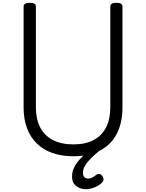

<svg xmlns="http://www.w3.org/2000/svg" viewBox="-20 -1100 1047 1375"><path d="M506 19Q421 19 355 -4.5Q289 -28 243 -73Q197 -118 173 -183Q149 -248 149 -331V-1053Q149 -1067 160 -1073.5Q171 -1080 193 -1080Q215 -1080 226 -1073.5Q237 -1067 237 -1053V-331Q237 -247 268 -187.5Q299 -128 359 -97Q419 -66 506 -66Q592 -66 650.5 -97Q709 -128 739.5 -187.5Q770 -247 770 -331V-1053Q770 -1067 781 -1073.5Q792 -1080 814 -1080Q857 -1080 857 -1053V-331Q857 -220 816 -141.5Q775 -63 696.5 -22Q618 19 506 19ZM595 255Q555 255 525.5 232Q496 209 496 164Q496 137 505.5 112Q515 87 532.5 63.5Q550 40 576 16Q602 -8 636 -34L698 -35V-26Q675 -7 653 13Q631 33 613 53.5Q595 74 584.5 95Q574 116 574 135Q574 158 584.5 168.5Q595 179 611 179Q626 179 639 172.5Q652 166 671 151Q678 146 688 145.5Q698 145 708 155Q718 164 720.5 177Q723 190 718 198Q706 215 684 228.5Q662 242 638.5 248.5Q615 255 595 255Z"/></svg>

Font: Playwrite AR
Style: Regular
Weight: 400
Designer: Veronika Burian, José Scaglione
Foundry: TypeTogether
Version: Version 1.002